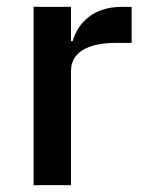

<svg xmlns="http://www.w3.org/2000/svg" viewBox="-20 -540 423 560"><path d="M187 0V-332C187 -387 234 -415 321 -415H364V-520H335C252 -520 207 -473 192 -420H187V-520H78V0Z"/></svg>

Font: IBMKR Medm
Style: Regular
Weight: 500
Designer: Mike Abbink; Paul van der Laan; Pieter van Rosmalen; Wujin Sim; Chorong Kim; Dohee Lee;
Foundry: Sandoll Inc.
Version: Version 1.002